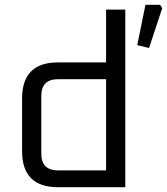

<svg xmlns="http://www.w3.org/2000/svg" viewBox="-20 -780 696 800"><path d="M72 -150V-370Q72 -520 222 -520H422V-740H502V0H222Q72 0 72 -150ZM152 -140Q152 -70 222 -70H422V-450H222Q152 -450 152 -380ZM552 -592 586 -760H647L656 -746L601 -580Z"/></svg>

Font: Oxanium ExtraLight
Style: Regular
Weight: 400
Version: Version 2.000